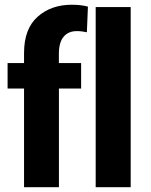

<svg xmlns="http://www.w3.org/2000/svg" viewBox="-20 -777 627 797"><path d="M79.8 0V-556.6Q79.8 -657.2 135.9 -707.3Q191.9 -757.3 277.8 -757.3Q296.6 -757.3 314 -755.4Q331.3 -753.4 345 -749.5L340.6 -643.1Q331.3 -645 320.7 -646.5Q310.1 -647.9 298.6 -647.9Q263.7 -647.9 244 -624.4Q224.4 -600.8 224.4 -553.5V-471.2L224.6 -460.7V0ZM11.5 -409.4V-515.1H135.3H154.1H316.7V-409.4ZM377.2 0V-747.6H522.5V0Z"/></svg>

Font: RobotoFlex
Style: Regular
Weight: 400
Designer: Berlow after Robertson
Foundry: Google
Version: Version 2.136